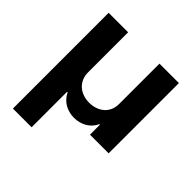

<svg xmlns="http://www.w3.org/2000/svg" viewBox="-193 -700 1054 1054"><g transform="rotate(45 333.5 -173.5)"><path d="M60.4 197.8V-545.5H211.6V-232.2Q212 -206.3 221.6 -185.5Q231.2 -164.8 247.5 -150.4Q263.8 -136 285.9 -128.4Q307.9 -120.7 333.1 -120.7Q358.7 -120.7 380.9 -128.2Q403.1 -135.7 419.6 -149.9Q436.1 -164.1 445.5 -184.8Q454.9 -205.6 454.9 -232.2V-545.5H605.8V0H460.9V-77.4H456.7Q448.5 -59.7 435.9 -45.8Q423.3 -32 407.3 -22.5Q391.3 -13.1 372.5 -8.2Q353.7 -3.2 333.1 -3.2Q312.9 -3.2 294.2 -8.2Q275.6 -13.1 259.6 -22.5Q243.6 -32 231 -45.8Q218.4 -59.7 209.9 -77.4H205.6V197.8Z"/></g></svg>

Font: Inter P
Style: Bold
Weight: 700
Designer: Rasmus Andersson
Foundry: rsms
Version: Version 3.018;git-588b23468